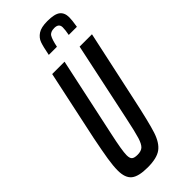

<svg xmlns="http://www.w3.org/2000/svg" viewBox="-287 -946 1000 1000"><g transform="rotate(-45 212.5 -446.5)"><path d="M18 -91Q18 -125 25.5 -172Q33 -219 49 -299L132 -688H223L130 -254Q107 -149 107 -115Q107 -92 116.5 -84Q126 -76 149 -76Q176 -76 189.5 -88.5Q203 -101 213.5 -134.5Q224 -168 242 -254L334 -688H425L341 -299Q310 -153 291.5 -96.5Q273 -40 240.5 -16Q208 8 140 8Q73 8 45.5 -14.5Q18 -37 18 -91ZM404 -834Q404 -813 397 -771H337Q343 -801 343 -821Q343 -850 309 -850Q280 -850 269.5 -832.5Q259 -815 250 -771H190Q200 -823 208.5 -846.5Q217 -870 240 -885.5Q263 -901 309 -901Q362 -901 383 -884.5Q404 -868 404 -834Z"/></g></svg>

Font: Saira Ultra Condensed SemiBold
Style: Italic
Weight: 600
Width: 1
Italic angle: -12°
Designer: Hector Gatti with collaboration of the Omnibus-Type team
Foundry: Omnibus-Type
Version: Version 1.001; ttfautohint (v1.8)